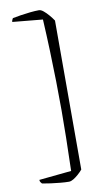

<svg xmlns="http://www.w3.org/2000/svg" viewBox="-103 -842 589 1052"><g transform="rotate(-10 191.5 -316.0)"><path d="M193 161Q172 161 145.5 158.5Q119 156 92.5 152.5Q66 149 45 145Q42 142 38 136.5Q34 131 34 123L214 105Q217 7 218.5 -79.5Q220 -166 220 -230Q220 -310 218.5 -392.5Q217 -475 214 -561Q211 -647 206 -739L38 -755Q38 -760 40.5 -766Q43 -772 45 -775Q64 -779 90 -783Q116 -787 143.5 -790Q171 -793 193 -793Q204 -793 218 -781.5Q232 -770 246 -753.5Q260 -737 270 -722V107Q260 119 246 131.5Q232 144 218 152.5Q204 161 193 161Z"/></g></svg>

Font: Texturina 12pt Thin
Style: Regular
Weight: 250
Designer: Guillermo Torres Carreño
Foundry: Omnibus-Type
Version: Version 1.002